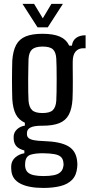

<svg xmlns="http://www.w3.org/2000/svg" viewBox="-20 -778 454 969"><path d="M199 170.5Q125.5 170.5 83.8 149.2Q42 128 37.5 85Q37 78 36.5 71.8Q36 65.5 36.5 59.5Q38 32.5 58 15.8Q78 -1 103 -4.5V-18.5Q74.5 -26.5 63 -39.8Q51.5 -53 49.5 -71.5Q49.5 -75 49 -80.5Q48.5 -86 49 -92Q51 -112 66.8 -126.2Q82.5 -140.5 105.5 -144V-158.5Q74 -173 59.5 -201.8Q45 -230.5 42 -278Q41.5 -296 41 -321.8Q40.5 -347.5 40.5 -375.8Q40.5 -404 41 -429.2Q41.5 -454.5 42 -472.5Q45.5 -521.5 61.5 -551.2Q77.5 -581 109.8 -594.2Q142 -607.5 194.5 -607.5Q249 -607.5 281.5 -593.5Q314 -579.5 329.5 -547.5H343Q346 -573 364 -586.5Q382 -600 412 -600V-534.5H400Q376 -534.5 361.5 -517.8Q347 -501 347 -465.5V-439Q347 -435 347.2 -415.2Q347.5 -395.5 347.5 -369.2Q347.5 -343 347.2 -318Q347 -293 346 -277.5Q343 -228.5 327.2 -199Q311.5 -169.5 279.2 -156.5Q247 -143.5 194 -143.5Q154 -144 135 -135Q116 -126 116 -106.5V-101Q116 -88.5 124.5 -81.2Q133 -74 151.5 -70.5Q170 -67 200.5 -66Q284 -63.5 324.2 -40.2Q364.5 -17 369.5 36.5Q370.5 43.5 370.5 51.5Q370.5 59.5 369.5 67Q366 106.5 344 129.2Q322 152 284.8 161.2Q247.5 170.5 199 170.5ZM199.5 110.5Q230.5 110.5 251.5 106.2Q272.5 102 284.5 91.2Q296.5 80.5 299.5 62.5Q301 56 300.8 50.5Q300.5 45 299.5 38.5Q297 22.5 286.5 13.2Q276 4 255 0Q234 -4 199.5 -4.5Q158.5 -5 134.5 2.8Q110.5 10.5 107.5 40Q106.5 49 106.5 53.2Q106.5 57.5 107 63Q109.5 82.5 121 92.5Q132.5 102.5 152.5 106.5Q172.5 110.5 199.5 110.5ZM194.5 -207.5Q231.5 -207.5 246.5 -222Q261.5 -236.5 264 -269Q265 -285.5 265.5 -314.8Q266 -344 266 -377Q266 -410 265.5 -438.8Q265 -467.5 264 -483Q262 -515 247 -529Q232 -543 195 -543Q158.5 -543 142.2 -528.8Q126 -514.5 124 -480.5Q123.5 -466 123 -437.8Q122.5 -409.5 122.2 -376.8Q122 -344 122.5 -314.8Q123 -285.5 124 -270Q126.5 -237.5 141.8 -222.5Q157 -207.5 194.5 -207.5ZM169.5 -640 93.5 -758.5H152L196 -685.5L239.5 -758.5H297.5L221 -640Z"/></svg>

Font: Big Shoulders
Style: Regular
Weight: 400
Designer: Patric King
Foundry: XO Type Co
Version: Version 2.002